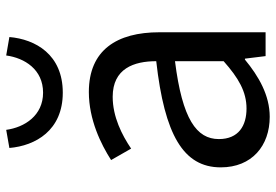

<svg xmlns="http://www.w3.org/2000/svg" viewBox="-152 -704 869 604"><g transform="rotate(-90 282.0 -401.5)"><path d="M217 13C285 13 345 -22 397 -65H400L408 0H483V-334C483 -468 427 -556 295 -556C208 -556 131 -518 81 -486L117 -423C160 -452 217 -481 280 -481C369 -481 392 -414 392 -344C161 -318 58 -259 58 -141C58 -43 126 13 217 13ZM243 -60C189 -60 147 -85 147 -147C147 -217 209 -262 392 -285V-132C339 -85 296 -60 243 -60ZM293 -638C413 -638 461 -724 468 -806L410 -816C402 -758 366 -700 293 -700C221 -700 184 -758 176 -816L119 -806C126 -724 174 -638 293 -638Z"/></g></svg>

Font: Kinto Sans
Style: Regular
Weight: 400
Designer: Authors: Ryoko NISHIZUKA  (kana & ideographs); Paul D. Hunt (Latin, Greek & Cyrillic); Wenlong ZHANG  (bopomofo); Sandol
Foundry: Adobe Systems Incorporated, ookami Inc.
Version: Version 0.001